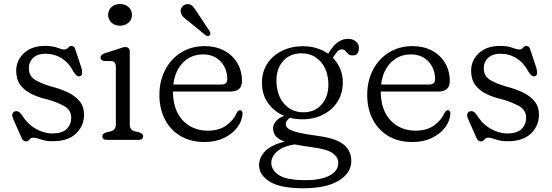

<svg xmlns="http://www.w3.org/2000/svg" viewBox="-20 -708 2792 972"><path d="M208.5 -436Q171 -436 148.5 -415.2Q126 -394.5 126 -362.5Q126 -322 159 -302.8Q192 -283.5 239.5 -270Q285 -258.5 322.8 -240.8Q360.5 -223 383 -195.5Q405.5 -168 405.5 -127Q405.5 -71.5 365.2 -32.2Q325 7 246 7Q212.5 7 187.5 -2Q162.5 -11 148.5 -11Q136 -11 129.2 -1.5Q122.5 8 111.5 8Q96 8 87.5 -13.5L46.5 -106.5Q39.5 -122.5 43 -132.2Q46.5 -142 56.5 -144.5Q74 -149 88.5 -129Q118 -81 160 -56.8Q202 -32.5 244 -32.5Q295 -32.5 317.8 -55.2Q340.5 -78 340.5 -112.5Q340.5 -151.5 304 -171.5Q267.5 -191.5 219 -205Q175 -215 139.5 -232.2Q104 -249.5 83 -277.8Q62 -306 62 -349.5Q62 -402 101.2 -438.8Q140.5 -475.5 207.5 -475.5Q247 -475.5 270 -466.5Q293 -457.5 306 -457.5Q317.5 -457.5 325 -466.5Q332.5 -475.5 341 -475.5Q356 -475.5 360.5 -459.5L391.5 -367Q396 -353 396 -339Q396 -325 384 -322Q367.5 -318 351 -347Q329 -389.5 292.5 -412.8Q256 -436 208.5 -436Z M587 -578Q561.5 -578 544.5 -593.5Q527.5 -609 527.5 -633Q527.5 -656.5 544.5 -672Q561.5 -687.5 587 -687.5Q614 -687.5 631 -672Q648 -656.5 648 -633Q648 -609 631 -593.5Q614 -578 587 -578ZM637 -445V-77Q637 -50 663 -43L684.5 -38Q704.5 -31.5 704.5 -18Q704.5 0 681.5 0H521Q498 0 498 -18Q498 -31.5 518.5 -38L540.5 -43Q566.5 -50 566.5 -77V-370.5Q566.5 -396.5 545.5 -398.5L506.5 -399.5Q489 -402.5 489 -416.5Q489 -431 509.5 -438L575 -459Q586 -462.5 596 -466.2Q606 -470 613.5 -470Q637 -470 637 -445Z M1205 -297.5Q1205 -244.5 1146.5 -244.5H855.5Q856.5 -149.5 905.8 -98Q955 -46.5 1032 -46.5Q1090 -46.5 1127 -74Q1164 -101.5 1178 -136Q1186 -150.5 1195 -150Q1208 -150 1208 -132.5Q1206 -95.5 1181.2 -62.8Q1156.5 -30 1114 -9.5Q1071.5 11 1016 11Q945 11 893.8 -19.5Q842.5 -50 814.8 -103.8Q787 -157.5 787 -227.5Q787 -297.5 815.8 -353.5Q844.5 -409.5 896.5 -442Q948.5 -474.5 1017 -474.5Q1071.5 -474.5 1114 -452.2Q1156.5 -430 1180.8 -390Q1205 -350 1205 -297.5ZM1008 -432.5Q947 -432.5 906.2 -390.8Q865.5 -349 857.5 -280H1099.5Q1130.5 -280 1130.5 -306.5Q1130.5 -361 1097 -396.8Q1063.5 -432.5 1008 -432.5ZM981.5 -640.5 1040.5 -551Q1044 -545.5 1045 -539.8Q1046 -534 1041.5 -529.5Q1033.5 -522 1021.5 -529L935.5 -599.5Q918.5 -611 908 -622Q897.5 -633 895 -647Q893 -660.5 900.8 -672Q908.5 -683.5 923 -686.5Q942 -690 954.8 -677Q967.5 -664 981.5 -640.5Z M1586 -20.5Q1681 -8 1719.8 23.8Q1758.5 55.5 1758.5 106.5Q1758.5 167.5 1695.5 206.2Q1632.5 245 1514.5 245Q1398.5 245 1345 211.2Q1291.5 177.5 1291.5 128.5Q1291.5 90 1321.2 58.2Q1351 26.5 1421 9Q1386.5 -4 1374.5 -20.8Q1362.5 -37.5 1362.5 -60.5Q1362.5 -74 1374.5 -91.5Q1386.5 -109 1419 -121.5Q1367.5 -142.5 1336.8 -186.5Q1306 -230.5 1306 -288Q1306 -343.5 1333 -385.2Q1360 -427 1407.2 -450.5Q1454.5 -474 1514 -474Q1551.5 -474 1583.8 -464Q1616 -454 1641.5 -436L1646.5 -444Q1688 -511.5 1741 -511.5Q1765 -511.5 1781 -498.8Q1797 -486 1797 -466Q1797 -427.5 1765.5 -427.5Q1750 -427.5 1742.2 -435Q1734.5 -442.5 1728.2 -450.2Q1722 -458 1711.5 -458Q1697.5 -458 1687.8 -446.8Q1678 -435.5 1665 -415.5Q1689 -391.5 1702.2 -359.5Q1715.5 -327.5 1715.5 -290.5Q1715.5 -235.5 1688.8 -193.5Q1662 -151.5 1615.8 -127.8Q1569.5 -104 1511.5 -104Q1478 -104 1447.5 -112Q1426.5 -95.5 1426.5 -79Q1426.5 -66.5 1440 -56.5Q1453.5 -46.5 1488 -37.8Q1522.5 -29 1586 -20.5ZM1506 -438Q1448 -438 1413.5 -399.2Q1379 -360.5 1379.5 -300Q1380 -227 1418 -183.2Q1456 -139.5 1515.5 -139.5Q1574 -139.5 1608.2 -179Q1642.5 -218.5 1642.5 -280Q1642 -350.5 1604.5 -394.2Q1567 -438 1506 -438ZM1353.5 116Q1353.5 153.5 1392.2 178.8Q1431 204 1526.5 204Q1605 204 1648.8 180.5Q1692.5 157 1692.5 117.5Q1692.5 87.5 1663.5 67Q1634.5 46.5 1554 36.5Q1506 30 1472 23Q1413.5 32 1383.5 58.2Q1353.5 84.5 1353.5 116Z M2257 -297.5Q2257 -244.5 2198.5 -244.5H1907.5Q1908.5 -149.5 1957.8 -98Q2007 -46.5 2084 -46.5Q2142 -46.5 2179 -74Q2216 -101.5 2230 -136Q2238 -150.5 2247 -150Q2260 -150 2260 -132.5Q2258 -95.5 2233.2 -62.8Q2208.5 -30 2166 -9.5Q2123.5 11 2068 11Q1997 11 1945.8 -19.5Q1894.5 -50 1866.8 -103.8Q1839 -157.5 1839 -227.5Q1839 -297.5 1867.8 -353.5Q1896.5 -409.5 1948.5 -442Q2000.5 -474.5 2069 -474.5Q2123.5 -474.5 2166 -452.2Q2208.5 -430 2232.8 -390Q2257 -350 2257 -297.5ZM2060 -432.5Q1999 -432.5 1958.2 -390.8Q1917.5 -349 1909.5 -280H2151.5Q2182.5 -280 2182.5 -306.5Q2182.5 -361 2149 -396.8Q2115.5 -432.5 2060 -432.5Z M2511.5 -436Q2474 -436 2451.5 -415.2Q2429 -394.5 2429 -362.5Q2429 -322 2462 -302.8Q2495 -283.5 2542.5 -270Q2588 -258.5 2625.8 -240.8Q2663.5 -223 2686 -195.5Q2708.5 -168 2708.5 -127Q2708.5 -71.5 2668.2 -32.2Q2628 7 2549 7Q2515.5 7 2490.5 -2Q2465.5 -11 2451.5 -11Q2439 -11 2432.2 -1.5Q2425.5 8 2414.5 8Q2399 8 2390.5 -13.5L2349.5 -106.5Q2342.5 -122.5 2346 -132.2Q2349.5 -142 2359.5 -144.5Q2377 -149 2391.5 -129Q2421 -81 2463 -56.8Q2505 -32.5 2547 -32.5Q2598 -32.5 2620.8 -55.2Q2643.5 -78 2643.5 -112.5Q2643.5 -151.5 2607 -171.5Q2570.5 -191.5 2522 -205Q2478 -215 2442.5 -232.2Q2407 -249.5 2386 -277.8Q2365 -306 2365 -349.5Q2365 -402 2404.2 -438.8Q2443.5 -475.5 2510.5 -475.5Q2550 -475.5 2573 -466.5Q2596 -457.5 2609 -457.5Q2620.5 -457.5 2628 -466.5Q2635.5 -475.5 2644 -475.5Q2659 -475.5 2663.5 -459.5L2694.5 -367Q2699 -353 2699 -339Q2699 -325 2687 -322Q2670.5 -318 2654 -347Q2632 -389.5 2595.5 -412.8Q2559 -436 2511.5 -436Z"/></svg>

Font: Fraunces 9pt S100 Light
Style: Regular
Weight: 300
Version: Version 1.000; ttfautohint (v1.8.3)